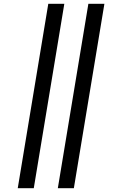

<svg xmlns="http://www.w3.org/2000/svg" viewBox="-20 -843 640 1006"><path d="M283 143 443 -823H527L367 143ZM73 143 233 -823H317L157 143Z"/></svg>

Font: Iosevka Plex Etoile
Style: Italic
Weight: 400
Italic angle: -9°
Designer: Belleve Invis
Foundry: Belleve Invis
Version: Version 25.1.1; ttfautohint (v1.8.4)